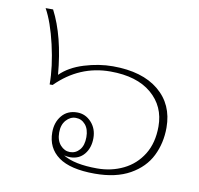

<svg xmlns="http://www.w3.org/2000/svg" viewBox="-71 -674 784 758"><g transform="rotate(10 320.5 -295.0)"><path d="M163 -122Q163 -162 185.5 -189Q208 -216 247 -216Q280 -216 303.5 -190.5Q327 -165 327 -127Q327 -88 306 -62.5Q285 -37 249 -37Q239 -37 225 -40Q271 -12 362 -12Q419 -12 467 -35.5Q515 -59 543.5 -105Q572 -151 572 -217Q572 -298 513 -348Q454 -398 348 -398Q224 -398 132 -306H120Q120 -377 100 -463.5Q80 -550 52 -600H82Q133 -502 146 -349Q181 -384 239.5 -402Q298 -420 354 -420Q472 -420 538 -365.5Q604 -311 604 -218Q604 -156 578.5 -104.5Q553 -53 497 -21.5Q441 10 356 10Q258 10 210.5 -24.5Q163 -59 163 -122ZM299 -126Q299 -158 283.5 -176Q268 -194 245 -194Q223 -194 206.5 -175.5Q190 -157 190 -126Q190 -94 206.5 -75.5Q223 -57 245 -57Q268 -57 283.5 -75Q299 -93 299 -126Z"/></g></svg>

Font: Taviraj Thin
Style: Regular
Weight: 100
Designer: Katatrad Team
Foundry: CadsonDemak
Version: Version 1.030